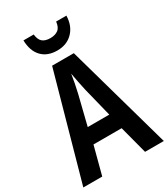

<svg xmlns="http://www.w3.org/2000/svg" viewBox="-223 -1032 995 1134"><g transform="rotate(-30 275.0 -464.5)"><path d="M421 0 371 -190H179L129 0H0L200 -715H348L549 0ZM299 -493Q293 -521 285.5 -556.5Q278 -592 274 -618Q270 -590 263.5 -557Q257 -524 250 -494L201 -296H348ZM421 -929Q419 -860 378.5 -818.5Q338 -777 273 -777Q206 -777 168 -816.5Q130 -856 128 -929H198Q202 -892 220.5 -876.5Q239 -861 274 -861Q306 -861 326.5 -876Q347 -891 351 -929Z"/></g></svg>

Font: Noto Sans Georgian Condensed SemiBold
Style: Regular
Weight: 600
Width: 3
Designer: Monotype Design Team, Akaki Razmadze
Foundry: Google LLC
Version: Version 2.005; ttfautohint (v1.8.4.7-5d5b)